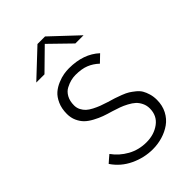

<svg xmlns="http://www.w3.org/2000/svg" viewBox="-228 -844 945 945"><g transform="rotate(-45 244.0 -372.0)"><path d="M134.8 -415Q134.8 -397.5 142.3 -382.8Q149.9 -368.2 160.9 -357.9Q171.9 -347.7 190.4 -338.1Q209 -328.6 224.9 -322.5Q240.7 -316.4 264.2 -309.1Q289.1 -301.8 302.2 -297.6Q315.4 -293.5 337.4 -284.9Q359.4 -276.4 371.8 -268.6Q384.3 -260.7 399.7 -248.3Q415 -235.8 423.1 -221.9Q431.2 -208 437 -188.5Q442.9 -168.9 442.9 -146Q442.9 -106.9 426.8 -75.9Q410.6 -44.9 384 -26.1Q357.4 -7.3 324.7 2.4Q292 12.2 256.8 12.2Q196.8 12.2 141.1 -14.2Q85.4 -40.5 51.8 -90.8Q55.2 -93.8 68.4 -105.5Q81.5 -117.2 88.9 -123Q117.7 -83 161.6 -58.6Q205.6 -34.2 258.8 -34.2Q312 -34.2 350.1 -62.3Q388.2 -90.3 388.2 -141.1Q388.2 -161.6 379.6 -179.2Q371.1 -196.8 358.4 -208.5Q345.7 -220.2 325.4 -231Q305.2 -241.7 288.3 -247.8Q271.5 -253.9 248 -261.2Q218.8 -269.5 198.5 -276.9Q178.2 -284.2 154.1 -297.1Q129.9 -310.1 115 -324.7Q100.1 -339.4 90.1 -361.3Q80.1 -383.3 80.1 -410.2Q80.1 -447.3 92.8 -475.6Q105.5 -503.9 123.8 -519.8Q142.1 -535.6 166.3 -545.7Q190.4 -555.7 209.5 -558.8Q228.5 -562 246.1 -562Q346.7 -562 407.2 -505.9L370.1 -470.2Q345.7 -493.2 317.1 -504.6Q288.6 -516.1 246.1 -516.1Q230 -516.1 213.1 -512Q196.3 -507.8 177.5 -498Q158.7 -488.3 146.7 -466.8Q134.8 -445.3 134.8 -415ZM221.2 -755.9H273.9L412.1 -626H355L247.1 -731L140.1 -626H83Q202.6 -738.8 221.2 -755.9Z"/></g></svg>

Font: Junction Light
Style: Regular
Weight: 300
Designer: Caroline Hadilaksono
Foundry: Caroline Hadilaksono
Version: Version 1.002